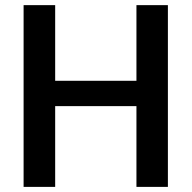

<svg xmlns="http://www.w3.org/2000/svg" viewBox="-20 -731 750 751"><path d="M636.7 0H513.7V-315.9H195.8V0H72.3V-710.9H195.8V-415H513.7V-710.9H636.7Z"/></svg>

Font: Vazir Medium FD
Style: Medium-FD
Weight: 500
Designer: Saber Rastikerdar
Foundry: Saber Rastikerdar
Version: Version 30.0.0